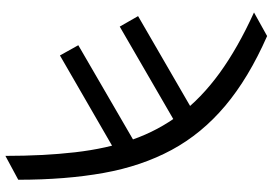

<svg xmlns="http://www.w3.org/2000/svg" viewBox="-170 -632 1015 715"><g transform="rotate(90 337.5 -274.5)"><path d="M26.4 -712.9 114.3 -761.7Q270.5 -692.9 374.3 -605.5Q478 -518.1 538.3 -406.2Q598.6 -294.4 624 -153.1Q649.4 -11.7 649.4 165L560.5 212.9Q560.5 70.8 547.1 -46.4Q533.7 -163.6 500 -260Q466.3 -356.4 406 -436.5Q345.7 -516.6 252.4 -584.5Q159.2 -652.3 26.4 -712.9ZM461.9 -434.6 79.1 -212.9 40 -281.2 422.9 -502.9ZM570.3 -211.9 186.5 9.8 148.4 -58.6 530.3 -280.3Z"/></g></svg>

Font: Inter Tight
Style: Regular
Weight: 400
Designer: Rasmus Andersson
Foundry: rsms
Version: Version 3.002